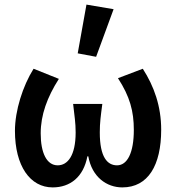

<svg xmlns="http://www.w3.org/2000/svg" viewBox="-20 -803 766 835"><path d="M209 12C285 12 343 -33 360 -123H364C380 -33 444 12 512 12C624 12 681 -84 681 -239C681 -341 650 -428 601 -504L493 -463C545 -383 562 -319 562 -238C562 -139 534 -84 489 -84C447 -84 414 -119 414 -227C414 -269 418 -298 425 -351H298C304 -298 309 -269 309 -227C309 -126 274 -84 231 -84C183 -84 157 -138 157 -223C157 -303 185 -380 236 -460L126 -504C79 -429 45 -322 45 -234C45 -81 111 12 209 12ZM398 -556 474 -763 356 -783 318 -571Z"/></svg>

Font: Source Sans Pro Semibold
Style: Regular
Weight: 600
Designer: Paul D. Hunt
Foundry: Adobe Systems Incorporated
Version: Version 3.006;hotconv 1.0.111;makeotfexe 2.5.65597